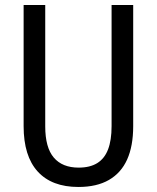

<svg xmlns="http://www.w3.org/2000/svg" viewBox="-20 -734 625 764"><path d="M510 -232Q510 -153 486 -99.5Q462 -46 413.5 -18Q365 10 292 10Q186 10 130 -51.5Q74 -113 74 -232V-714H160V-231Q160 -147 194 -107Q228 -67 293 -67Q338 -67 367 -85Q396 -103 410 -139.5Q424 -176 424 -232V-714H510Z"/></svg>

Font: Noto Sans Condensed
Style: Regular
Weight: 400
Width: 3
Version: Version 2.013